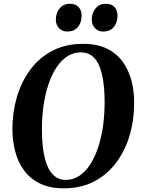

<svg xmlns="http://www.w3.org/2000/svg" viewBox="-20 -984 745 1014"><path d="M316 10.5Q243 10.5 191.2 -14.8Q139.5 -40 107.5 -83.5Q75.5 -127 60.5 -183.5Q45.5 -240 45.5 -302Q45.5 -391 69.2 -471.8Q93 -552.5 140 -616Q187 -679.5 257 -716Q327 -752.5 418.5 -752.5Q492.5 -752.5 544 -727.5Q595.5 -702.5 627.2 -658.8Q659 -615 673.8 -559.5Q688.5 -504 688.5 -443Q689 -353.5 665.5 -272Q642 -190.5 595 -126.8Q548 -63 478 -26.2Q408 10.5 316 10.5ZM327.5 -34Q366.5 -34 399 -55.5Q431.5 -77 456.2 -115.5Q481 -154 498.2 -205.8Q515.5 -257.5 524 -318Q532.5 -378.5 532.5 -444Q532.5 -502 526 -550.2Q519.5 -598.5 505.2 -633.8Q491 -669 466.8 -688.2Q442.5 -707.5 406.5 -707.5Q367.5 -707.5 335 -686.2Q302.5 -665 277.5 -626.8Q252.5 -588.5 235.5 -537.2Q218.5 -486 209.8 -426Q201 -366 201.5 -301Q201.5 -242.5 208.2 -193.5Q215 -144.5 229.8 -108.8Q244.5 -73 268.5 -53.5Q292.5 -34 327.5 -34ZM335 -817.5Q308 -817.5 291.2 -835.8Q274.5 -854 275 -882Q275.5 -917.5 295.8 -940.8Q316 -964 349 -964Q380.5 -964 396 -945.8Q411.5 -927.5 411 -901Q411 -865.5 391.5 -841.5Q372 -817.5 335 -817.5ZM524.5 -817.5Q497.5 -817.5 481 -835.8Q464.5 -854 464.5 -882Q465.5 -917.5 485.5 -940.8Q505.5 -964 538.5 -964Q570 -964 585.5 -945.8Q601 -927.5 600.5 -901Q600.5 -865.5 581 -841.5Q561.5 -817.5 524.5 -817.5Z"/></svg>

Font: Merriweather 72pt
Style: Bold Italic
Weight: 700
Italic angle: -7.8°
Version: Version 2.101